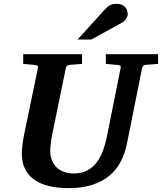

<svg xmlns="http://www.w3.org/2000/svg" viewBox="-20 -949 831 985"><path d="M725.1 -616.2Q718.3 -615.2 714.4 -611.1Q710.4 -606.9 709 -600.1L631.8 -214.8Q621.6 -162.6 599.4 -120.1Q577.1 -77.6 540.8 -47.4Q504.4 -17.1 452.6 -0.5Q400.9 16.1 332 16.1Q276.4 16.1 231.9 5.6Q187.5 -4.9 156.5 -26.6Q125.5 -48.3 108.6 -82Q91.8 -115.7 91.8 -162.1Q91.8 -176.3 95 -203.9Q98.1 -231.4 105 -265.1L174.8 -601.1Q176.3 -609.9 170.9 -612.5Q165.5 -615.2 154.8 -616.2Q146.5 -616.7 137.2 -617.7Q128.9 -618.7 118.9 -619.4Q108.9 -620.1 99.1 -621.1V-670.9H400.9V-621.1Q389.2 -620.1 378.2 -619.4Q367.2 -618.7 358.4 -617.7Q348.1 -616.7 338.9 -616.2Q330.1 -615.2 324.7 -612.1Q319.3 -608.9 317.9 -600.1L249 -265.1Q243.2 -236.3 240.5 -213.4Q237.8 -190.4 237.8 -176.8Q237.8 -145 248 -122.6Q258.3 -100.1 275.1 -85.9Q292 -71.8 313.7 -65.4Q335.4 -59.1 357.9 -59.1Q397 -59.1 425.5 -73.5Q454.1 -87.9 474.1 -113.3Q494.1 -138.7 507.3 -173.8Q520.5 -209 528.8 -250L599.1 -601.1Q600.6 -609.9 596.4 -612.5Q592.3 -615.2 580.1 -616.2Q570.8 -616.7 561.5 -617.7Q553.2 -618.7 543 -619.4Q532.7 -620.1 522.9 -621.1V-670.9H791V-621.1ZM635.3 -876.5Q635.3 -871.6 633.3 -865.5Q631.3 -859.4 627.7 -853.5Q624 -847.7 619.4 -842.5Q614.7 -837.4 608.9 -834.5L448.2 -746.1H377.9L515.1 -897.5Q523.4 -906.7 530.5 -912.8Q537.6 -918.9 544.9 -922.6Q552.2 -926.3 560.1 -927.7Q567.9 -929.2 578.1 -929.2Q594.2 -929.2 605.2 -924.3Q616.2 -919.4 622.8 -911.9Q629.4 -904.3 632.3 -894.8Q635.3 -885.3 635.3 -876.5Z"/></svg>

Font: Charis SIL Afr
Style: Bold Italic
Weight: 700
Italic angle: -11°
Foundry: SIL International
Version: Version 5.000